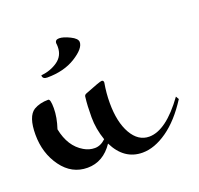

<svg xmlns="http://www.w3.org/2000/svg" viewBox="-95 -562 732 707"><g transform="rotate(-20 271.0 -208.5)"><path d="M221 -222Q221 -231 230 -234Q290 -258 297.5 -258Q305 -258 305 -249Q298 -210 298 -171Q298 -96 324 -50.5Q350 -5 393 -5Q459 -5 535 -110L542 -98Q498 -29 447.5 6.5Q397 42 350 42Q278 42 241 -33Q202 25 140.5 25Q79 25 40 -28.5Q1 -82 1 -155Q1 -226 32 -246Q56 -260 89 -260Q98 -260 98 -224Q98 -188 84 -146Q98 -75 148 -46Q168 -34 190.5 -34Q213 -34 233 -53Q217 -99 217 -145Q217 -191 221 -222ZM96 -353Q134 -357 161.5 -376.5Q189 -396 189 -431Q189 -440 188 -445Q188 -459 204 -459Q220 -459 245.5 -446.5Q271 -434 271 -420Q271 -395 225.5 -366.5Q180 -338 114 -338Q96 -338 96 -353Z"/></g></svg>

Font: Mr Bedfort
Style: Regular
Weight: 400
Designer: Alejandro Paul
Foundry: Alejandro Paul
Version: Version 1.000